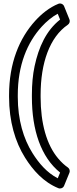

<svg xmlns="http://www.w3.org/2000/svg" viewBox="-20 -834 440 1101"><path d="M324.6 155.5 311.1 188.4C249.4 156.3 203.6 103.2 166.2 43.7C114.7 -38.1 82 -147 82 -278V-289C82 -460.3 136 -590.2 219.6 -681.6C245.9 -710.4 278.6 -737.9 311 -755.2L324.6 -721.7C245.1 -659.1 201.6 -563.9 178.3 -454.2C167.9 -405.4 162.9 -350.7 162.9 -290V-277C162.9 -88.2 214.8 67.3 324.6 155.5ZM32 -289V-278C32 -138.6 66.8 -20.4 123.8 70.3C168.5 141.4 228.9 210.4 314.9 245.2C326.3 249.8 342 244.7 347.4 231.5L378.2 156.5C382.5 146 378.9 133 369.2 126.3C350.9 113.9 332.3 96.8 313.7 74.8C247.3 -3.4 212.9 -126.6 212.9 -277V-290C212.9 -472.6 264.7 -621.1 369.2 -692.3C378.5 -698.7 382.7 -711.4 378.3 -722.4L347.5 -798.4C342.8 -810 328.1 -817.5 314.9 -812.2C262.8 -791.1 218.2 -754.3 182.6 -715.4C90.1 -614.1 32 -471 32 -289Z"/></svg>

Font: Asimov
Style: WidOu
Weight: 500
Designer: Google
Version: Version 2.000980; 2014